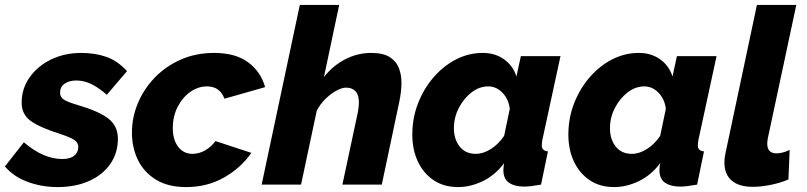

<svg xmlns="http://www.w3.org/2000/svg" viewBox="-46 -750 3278 780"><path d="M188 10Q123 10 65.5 -11.5Q8 -33 -26 -74L51 -172Q130 -104 207 -104Q239 -104 255.5 -117.5Q272 -131 272 -153Q272 -171 255 -182Q238 -193 198 -206Q116 -232 79 -258.5Q42 -285 42 -333Q42 -390 74.5 -436Q107 -482 162 -508.5Q217 -535 284 -535Q340 -535 386 -519Q432 -503 470 -461L388 -365Q352 -396 323 -409.5Q294 -423 264 -423Q235 -423 216.5 -410Q198 -397 198 -373Q198 -355 214 -345Q230 -335 271 -323Q356 -298 394.5 -268Q433 -238 433 -186Q433 -129 402.5 -84.5Q372 -40 316.5 -15Q261 10 188 10Z M710 10Q636 10 587 -20.5Q538 -51 514 -101Q490 -151 490 -211Q490 -273 514 -330.5Q538 -388 582 -434Q626 -480 687.5 -507.5Q749 -535 824 -535Q911 -535 962.5 -496.5Q1014 -458 1031 -396L866 -349Q847 -399 795 -399Q759 -399 727.5 -377Q696 -355 676 -316.5Q656 -278 656 -229Q656 -182 678 -153.5Q700 -125 736 -125Q763 -125 788 -139.5Q813 -154 829 -177L975 -129Q933 -68 864.5 -29Q796 10 710 10Z M1172 -730H1332L1270 -437Q1307 -484 1357 -509.5Q1407 -535 1462 -535Q1510 -535 1536.5 -518.5Q1563 -502 1574 -474.5Q1585 -447 1585 -414Q1585 -395 1582.5 -375Q1580 -355 1576 -336L1505 0H1345L1408 -295Q1412 -318 1412 -334Q1412 -365 1398 -379.5Q1384 -394 1360 -394Q1344 -394 1322 -382.5Q1300 -371 1278 -350Q1256 -329 1241 -301L1177 0H1017Z M1815 10Q1757 10 1715.5 -18Q1674 -46 1651.5 -94Q1629 -142 1629 -203Q1629 -270 1652 -329.5Q1675 -389 1715 -435.5Q1755 -482 1806.5 -508.5Q1858 -535 1915 -535Q1966 -535 2002.5 -508.5Q2039 -482 2052 -439L2070 -522H2231L2157 -180Q2155 -166 2155 -159Q2155 -137 2180 -135L2152 0Q2108 8 2084 8Q2045 8 2022 -7.5Q1999 -23 1999 -59Q1999 -71 2002 -87Q1965 -38 1915 -14Q1865 10 1815 10ZM1887 -125Q1917 -125 1948 -144.5Q1979 -164 2002 -198L2025 -308Q2020 -348 1995 -373.5Q1970 -399 1938 -399Q1901 -399 1869.5 -374.5Q1838 -350 1818 -311.5Q1798 -273 1798 -229Q1798 -184 1821.5 -154.5Q1845 -125 1887 -125Z M2449 10Q2391 10 2349.5 -18Q2308 -46 2285.5 -94Q2263 -142 2263 -203Q2263 -270 2286 -329.5Q2309 -389 2349 -435.5Q2389 -482 2440.5 -508.5Q2492 -535 2549 -535Q2600 -535 2636.5 -508.5Q2673 -482 2686 -439L2704 -522H2865L2791 -180Q2789 -166 2789 -159Q2789 -137 2814 -135L2786 0Q2742 8 2718 8Q2679 8 2656 -7.5Q2633 -23 2633 -59Q2633 -71 2636 -87Q2599 -38 2549 -14Q2499 10 2449 10ZM2521 -125Q2551 -125 2582 -144.5Q2613 -164 2636 -198L2659 -308Q2654 -348 2629 -373.5Q2604 -399 2572 -399Q2535 -399 2503.5 -374.5Q2472 -350 2452 -311.5Q2432 -273 2432 -229Q2432 -184 2455.5 -154.5Q2479 -125 2521 -125Z M3012 9Q2956 9 2926.5 -16.5Q2897 -42 2897 -89Q2897 -110 2902 -131L3029 -730H3189L3073 -187Q3071 -175 3071 -166Q3071 -127 3109 -127Q3133 -127 3162 -141L3157 -21Q3125 -7 3085 1Q3045 9 3012 9Z"/></svg>

Font: Raleway ExtraBold
Style: Italic
Weight: 800
Italic angle: -12°
Designer: Matt McInerney, Pablo Impallari, Rodrigo Fuenzalida
Foundry: Matt McInerney, Pablo Impallari, Rodrigo Fuenzalida
Version: Version 4.026